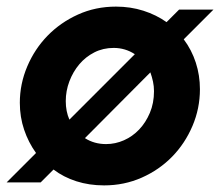

<svg xmlns="http://www.w3.org/2000/svg" viewBox="-29 -551 666 581"><path d="M-9 1 80 -88Q57 -120 44 -158.5Q31 -197 31 -240Q31 -297 53.5 -350Q76 -403 115 -443Q154 -483 207 -507Q260 -531 322 -531Q366 -531 405 -518.5Q444 -506 475 -484L513 -522H617L527 -432Q551 -400 563.5 -361.5Q576 -323 576 -281Q576 -223 553.5 -170Q531 -117 492 -77Q453 -37 400 -13.5Q347 10 286 10Q241 10 202 -2.5Q163 -15 133 -38L94 1ZM170 -245Q170 -214 181 -189L379 -387Q350 -406 315 -406Q283 -406 256.5 -392.5Q230 -379 211 -356.5Q192 -334 181 -305Q170 -276 170 -245ZM292 -115Q320 -115 346 -126.5Q372 -138 392 -159Q412 -180 424.5 -209.5Q437 -239 437 -275Q437 -290 434 -304Q431 -318 426 -332L228 -133Q256 -115 292 -115Z"/></svg>

Font: Rosa Sans
Style: Bold Italic
Weight: 700
Italic angle: -12°
Designer: Pentagram / MCKL
Foundry: Pentagram / MCKL
Version: Version 1.005;September 16, 2019;FontCreator 11.5.0.2425 64-